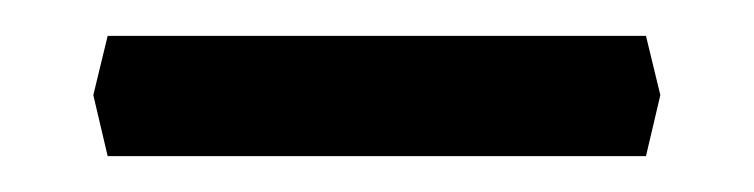

<svg xmlns="http://www.w3.org/2000/svg" viewBox="-20 -345 420 107"><path d="M32 -292 40 -325H340L348 -292L340 -258H40Z"/></svg>

Font: Cinzel Decorative
Style: Bold
Weight: 700
Version: Version 1.002;PS 001.002;hotconv 1.0.56;makeotf.lib2.0.21325